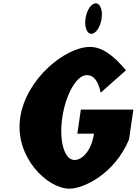

<svg xmlns="http://www.w3.org/2000/svg" viewBox="-20 -1123 824 1158"><path d="M557.5 -1103C530.6 -1103 503.1 -1062 495.8 -1011C488.4 -960 504.1 -919 531 -919C557.9 -919 585.4 -960 592.8 -1011C600.1 -1062 584.4 -1103 557.5 -1103ZM784.3 -462H467.5L446.6 -317H546.8C532.3 -216 477 -158 429.5 -158C368.4 -158 335.2 -272 355.4 -412C376 -555 442.1 -670 503.3 -670C541.8 -670 570.9 -641 587.1 -564L739.7 -699C666.9 -786 598.5 -840 522 -840C375.8 -840 135.8 -649 101.6 -412C67.6 -176 265.1 15 398.8 15C484.2 15 672.1 -74 758.5 -283Z"/></svg>

Font: Blink
Style: WideObl
Weight: 400
Designer: Mew Too
Foundry: Cannot Into Space Fonts
Version: Version 001.000